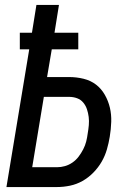

<svg xmlns="http://www.w3.org/2000/svg" viewBox="-20 -755 540 775"><path d="M6 0 98 -556H60V-623H109L127 -735H218L200 -623H296V-556H189L170 -444H259Q289 -444 317.5 -437Q346 -430 367.5 -413.5Q389 -397 403 -372.5Q417 -348 423.5 -320.5Q430 -293 429 -263Q428 -233 423 -203Q419 -178 411.5 -152Q404 -126 390.5 -102.5Q377 -79 357 -58.5Q337 -38 313 -24.5Q289 -11 262.5 -5.5Q236 0 210 0ZM110 -80H210Q226 -80 242 -84.5Q258 -89 272.5 -99Q287 -109 297.5 -123Q308 -137 316 -152.5Q324 -168 328 -184Q332 -200 334 -216Q337 -233 338.5 -250Q340 -267 338 -283Q336 -299 331 -314Q326 -329 316 -341Q306 -353 291 -358.5Q276 -364 259 -364H157Z"/></svg>

Font: Iosevka Medium Oblique
Style: Regular
Weight: 500
Italic angle: -9°
Monospace: yes
Designer: Belleve Invis
Foundry: Belleve Invis
Version: Version 32.5.0; ttfautohint (v1.8.4)